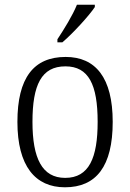

<svg xmlns="http://www.w3.org/2000/svg" viewBox="-20 -786 553 816"><path d="M224 -619V-606H245C291 -645 360 -721 383 -756V-766H307C289 -721 253 -663 224 -619ZM256 10C389 10 459 -79 459 -268C459 -456 386 -544 259 -544C123 -544 54 -455 54 -268C54 -80 130 10 256 10ZM257 -30C159 -30 118 -113 118 -268C118 -425 156 -504 258 -504C357 -504 395 -426 395 -268C395 -116 359 -30 257 -30Z"/></svg>

Font: Noto Serif Khmer SemiCondensed Light
Style: Regular
Weight: 300
Width: 4
Designer: Danh Hong and the Monotype Design Team
Foundry: Monotype Imaging Inc.
Version: Version 2.004